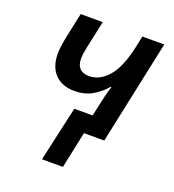

<svg xmlns="http://www.w3.org/2000/svg" viewBox="-133 -644 850 937"><g transform="rotate(20 292.0 -176.0)"><path d="M190.9 189.9 254.9 -95.7H350.1L361.8 -150.4Q367.7 -179.2 374.5 -206.3Q381.3 -233.4 389.2 -257.3H385.3Q355 -221.2 315.4 -199.2Q275.9 -177.2 225.1 -177.2Q160.6 -177.2 123.8 -215.1Q86.9 -252.9 86.9 -322.3Q86.9 -341.3 90.6 -365.7Q94.2 -390.1 99.6 -416L126 -540.5H240.7L210.4 -399.4Q202.1 -360.4 202.1 -337.4Q202.1 -270 267.6 -270Q321.8 -270 366 -320.1Q410.2 -370.1 434.6 -483.9L446.3 -540.5H560.1L445.3 0H339.8L299.8 189.9Z"/></g></svg>

Font: Open Sans SemiBold
Style: Italic
Weight: 600
Italic angle: -12°
Designer: Monotype Design Team
Foundry: Monotype Imaging Inc.
Version: Version 3.003; ttfautohint (v1.8.4)